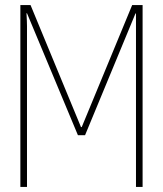

<svg xmlns="http://www.w3.org/2000/svg" viewBox="-20 -734 640 754"><path d="M60 0V-714H100L298 -235H301L499 -714H540V0H514V-681H512L314 -203H286L86 -682H84Q86 -648 86 -631.5Q86 -615 86 -593V0Z"/></svg>

Font: Noto Sans Mono Thin
Style: Regular
Weight: 100
Designer: Monotype Design Team
Foundry: Monotype Imaging Inc.
Version: Version 2.014